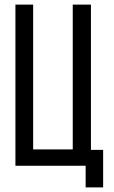

<svg xmlns="http://www.w3.org/2000/svg" viewBox="-20 -720 495 834"><path d="M352 94H428V-69H375V-700H296V-71H124V-700H47V0H352Z"/></svg>

Font: Bebas Neue Regular two
Style: Regular2
Weight: 400
Designer: Ryoichi Tsunekawa & LGV (GE)
Foundry: Free Software Foundation, Inc.
Version: Version 1.003 August 13, 2016